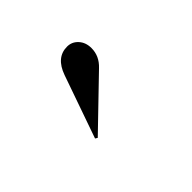

<svg xmlns="http://www.w3.org/2000/svg" viewBox="-25 -860 325 325"><g transform="rotate(45 138.0 -697.0)"><path d="M187 -645 74.5 -684.5Q43.5 -695.5 43.5 -721.5Q43.5 -733 52.2 -741Q61 -749 74.5 -749Q93.5 -749 107.5 -734L189.5 -649Z"/></g></svg>

Font: Imbue 100pt ExtraBold
Style: Regular
Weight: 800
Designer: Tyler Finck
Foundry: Etcetera Type Company
Version: Version 1.102; ttfautohint (v1.8.3)